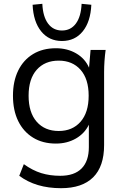

<svg xmlns="http://www.w3.org/2000/svg" viewBox="-20 -764 643 1007"><path d="M300 223Q168 223 81 158L105 97Q151 130 196.5 144Q242 158 296 158Q370 158 408 119.5Q446 81 446 8V-110Q424 -64 378 -37.5Q332 -11 273 -11Q204 -11 153.5 -42Q103 -73 75.5 -129Q48 -185 48 -262Q48 -338 75.5 -394Q103 -450 153.5 -480.5Q204 -511 273 -511Q333 -511 379.5 -484Q426 -457 447 -409L455 -502H534Q530 -473 528 -443.5Q526 -414 526 -386V-3Q526 109 468.5 166Q411 223 300 223ZM288 -77Q360 -77 402.5 -125.5Q445 -174 445 -262Q445 -350 402.5 -398Q360 -446 288 -446Q215 -446 172.5 -398Q130 -350 130 -262Q130 -174 172.5 -125.5Q215 -77 288 -77ZM305 -549Q237 -549 196 -599.5Q155 -650 151 -739L202 -744Q205 -677 232 -640.5Q259 -604 305 -604Q351 -604 378 -640.5Q405 -677 408 -744L459 -739Q455 -650 414 -599.5Q373 -549 305 -549Z"/></svg>

Font: Mulish
Style: Regular
Weight: 400
Designer: Vernon Adams
Foundry: Vernon Adams
Version: Version 3.603; ttfautohint (v1.8.3)